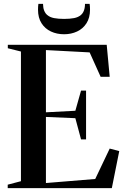

<svg xmlns="http://www.w3.org/2000/svg" viewBox="-20 -975 654 995"><path d="M88.5 -36V-708L20.5 -725V-743H533L548.5 -577H501.5L444.5 -703.5L218 -715.5V-393L370.5 -401L400 -505.5H426V-252.5H400L370.5 -362.5L218 -369V-26.5L473.5 -47.5L548.5 -205L598 -192L559.5 0H20V-18ZM312 -797.5Q274.5 -797.5 244 -811.8Q213.5 -826 195.2 -854.5Q177 -883 177 -925Q177 -934.5 177.5 -940.8Q178 -947 179 -955H203Q203 -949.5 203.8 -944.2Q204.5 -939 205 -933Q210 -910 224 -897.8Q238 -885.5 260.2 -881.2Q282.5 -877 312 -877Q341.5 -877 363.8 -881.2Q386 -885.5 400 -897.8Q414 -910 418.5 -933Q419.5 -939 420 -944.2Q420.5 -949.5 420.5 -955H444.5Q445.5 -947 446 -940.8Q446.5 -934.5 446.5 -925Q446.5 -883 428.2 -854.5Q410 -826 379.5 -811.8Q349 -797.5 312 -797.5Z"/></svg>

Font: Merriweather 144pt SemiBold
Style: Regular
Weight: 600
Version: Version 2.100